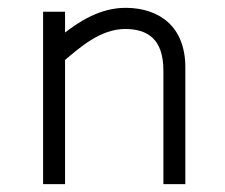

<svg xmlns="http://www.w3.org/2000/svg" viewBox="-20 -470 573 490"><path d="M397 0H453V-298C453 -404 385 -449 303 -450C235 -451 180 -413 146 -387V-440H90V0H146V-317C183 -348 236 -396 299 -396C356 -396 397 -371 397 -290Z"/></svg>

Font: Linear
Style: Regular
Weight: 400
Designer: Braydon G. Fuller
Foundry: Braydon G. Fuller
Version: Version 1.000;PS 001.000;hotconv 1.0.38